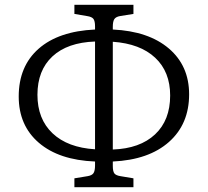

<svg xmlns="http://www.w3.org/2000/svg" viewBox="-20 -750 866 800"><path d="M290 30V-7L345 -16Q363 -19 369.5 -28.5Q376 -38 376 -61V-77Q226 -83 142 -155Q58 -227 58 -348Q58 -474 141 -547Q224 -620 376 -627V-640Q376 -662 369.5 -671Q363 -680 343 -683L290 -692V-730H536V-692L480 -683Q463 -680 456.5 -670.5Q450 -661 450 -638V-627Q599 -620 683.5 -548Q768 -476 768 -357Q768 -233 684 -158.5Q600 -84 450 -77V-59Q450 -36 456.5 -27.5Q463 -19 482 -16L536 -7V30ZM376 -128V-577Q261 -573 198.5 -515Q136 -457 136 -355Q136 -254 199 -194.5Q262 -135 376 -128ZM450 -127Q563 -131 626 -190Q689 -249 689 -352Q689 -451 626.5 -509.5Q564 -568 450 -576Z"/></svg>

Font: Literata 12pt Light
Style: Regular
Weight: 300
Designer: Latin by Veronika Burian and Jose Scaglione. Greek by Irene Vlachou. Cyrillic by Vera Evstafieva.
Foundry: TypeTogether
Version: Version 3.002